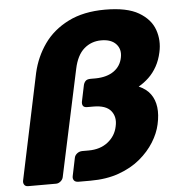

<svg xmlns="http://www.w3.org/2000/svg" viewBox="-51 -758 742 806"><g transform="rotate(-5 319.5 -355.0)"><path d="M35 0Q24 0 19 -7.5Q14 -15 16 -25L110 -471Q125 -537 163 -591Q201 -645 265.5 -677.5Q330 -710 421 -710Q513 -710 562.5 -681Q612 -652 628 -606.5Q644 -561 633 -512Q626 -479 611.5 -453Q597 -427 577 -408Q557 -389 534 -376Q566 -362 583 -338.5Q600 -315 604 -283Q608 -251 599 -211Q591 -174 568 -137Q545 -100 508 -69Q471 -38 418.5 -19Q366 0 298 0H248Q234 0 228.5 -7.5Q223 -15 225 -25L241 -102Q243 -112 252.5 -119.5Q262 -127 275 -127H301Q350 -127 382.5 -152.5Q415 -178 423 -218Q432 -257 411 -283Q390 -309 337 -309H311Q298 -309 293.5 -316Q289 -323 291 -334L305 -401Q307 -411 313.5 -418.5Q320 -426 336 -426H358Q405 -427 434 -447.5Q463 -468 470 -504Q477 -538 456.5 -560.5Q436 -583 394 -583Q352 -583 321.5 -556.5Q291 -530 279 -473L183 -25Q181 -15 172 -7.5Q163 0 153 0Z"/></g></svg>

Font: Rubik Light
Style: Bold Italic
Weight: 700
Italic angle: -12°
Version: Version 2.104